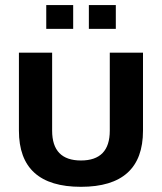

<svg xmlns="http://www.w3.org/2000/svg" viewBox="-20 -718 631 748"><path d="M53.7 -209V-512.7H183.1V-209Q183.1 -92.8 295.4 -92.8Q407.7 -92.8 407.7 -209V-512.7H537.1V-209Q537.1 9.8 295.4 9.8Q53.7 9.8 53.7 -209ZM431.2 -698.2V-605.5H326.2V-698.2ZM265.1 -698.2V-605.5H160.2V-698.2Z"/></svg>

Font: Voltera
Style: Bold
Weight: 700
Designer: Bernd Montag
Version: Version 1.301